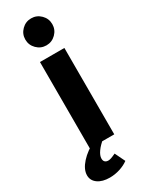

<svg xmlns="http://www.w3.org/2000/svg" viewBox="-268 -816 808 1049"><g transform="rotate(-30 136.0 -291.5)"><path d="M222 0V-545H68V0ZM60 -691Q60 -656 85 -631Q110 -606 145 -606Q180 -606 205 -631Q230 -656 230 -691Q230 -726 205 -751Q180 -776 145 -776Q110 -776 85 -751Q60 -726 60 -691ZM171 92Q152 101 141.5 104.5Q131 108 123 108Q110 108 102.5 101Q95 94 95 80Q95 61 112 37Q129 13 158 -10L111 -25Q52 4 16.5 43.5Q-19 83 -19 120Q-19 153 9 173Q37 193 84 193Q116 193 147.5 183Q179 173 202 156Z"/></g></svg>

Font: Secuela Black
Style: Regular
Weight: 900
Designer: Fernando Haro
Foundry: deFharo
Version: Version 1.704